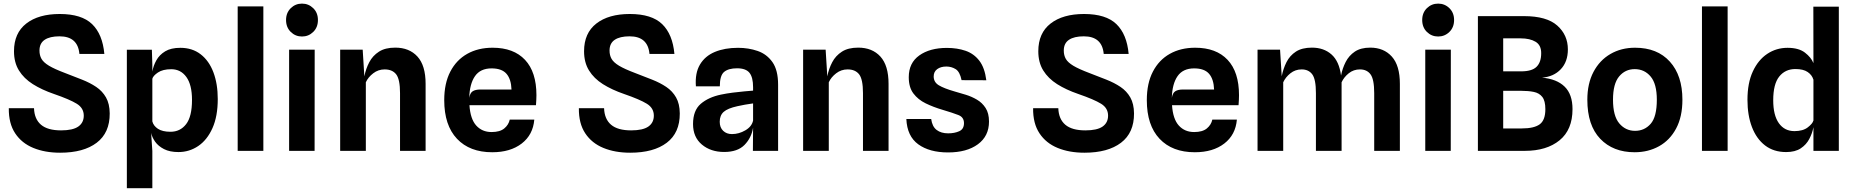

<svg xmlns="http://www.w3.org/2000/svg" viewBox="-20 -814 10013 1036"><path d="M304.5 10Q222.5 10 159.8 -15.8Q97 -41.5 61.8 -94.8Q26.5 -148 27.5 -230H163.5Q165.5 -171.5 201.2 -141Q237 -110.5 309.5 -110.5Q373 -110.5 402.5 -131.2Q432 -152 432 -190Q432 -231 394.2 -254.2Q356.5 -277.5 271 -307Q205.5 -329.5 157.2 -360Q109 -390.5 82.2 -433.8Q55.5 -477 55.5 -537.5Q55.5 -635.5 121.8 -687Q188 -738.5 302.5 -738.5Q420.5 -738.5 477 -683.8Q533.5 -629 543 -523H408.5Q400 -618 301 -618Q249 -618 221 -599.2Q193 -580.5 193 -541Q193 -515.5 204 -496.2Q215 -477 244.5 -459.2Q274 -441.5 331 -420Q379 -401.5 422.2 -384.5Q465.5 -367.5 499 -345Q532.5 -322.5 552 -288.2Q571.5 -254 572 -202Q572.5 -97.5 501.8 -43.8Q431 10 304.5 10Z M664.5 201.5V-545.5H799.5L802 -464.5V-428Q807.5 -459.5 823.8 -488.8Q840 -518 871.2 -537Q902.5 -556 953 -556Q1017.5 -556 1062.8 -521Q1108 -486 1131.5 -423.8Q1155 -361.5 1155 -279.5Q1155 -186.5 1126.5 -122.8Q1098 -59 1049.8 -26.2Q1001.5 6.5 943 6.5Q896 6.5 865 -9.5Q834 -25.5 817.2 -49.2Q800.5 -73 795.5 -96.5L802 0.5V201.5ZM904 -440.5Q858.5 -440.5 832.2 -422.8Q806 -405 802 -389V-159Q808 -135 832.2 -119Q856.5 -103 900 -103Q952.5 -103 984.2 -144Q1016 -185 1016 -275Q1016 -356 985.8 -398.2Q955.5 -440.5 904 -440.5Z M1262.5 0V-779.5H1401V0Z M1609.5 -617Q1574 -617 1548.8 -641.8Q1523.5 -666.5 1523.5 -706Q1523.5 -745 1548.8 -769.8Q1574 -794.5 1609.5 -794.5Q1645 -794.5 1670.2 -769.8Q1695.5 -745 1695.5 -706Q1695.5 -666.5 1670.2 -641.8Q1645 -617 1609.5 -617ZM1540 0V-546H1678L1677.5 0Z M1815.5 0V-546H1937L1946 -402Q1954 -443 1972.5 -478.2Q1991 -513.5 2024.8 -535.2Q2058.5 -557 2112.5 -557Q2188.5 -557 2232.5 -508.8Q2276.5 -460.5 2276.5 -361.5V0H2138.5V-311.5Q2138.5 -386 2117.8 -412.8Q2097 -439.5 2055.5 -439.5Q2021 -439.5 1993.8 -418.5Q1966.5 -397.5 1954 -370V0Z M2636 7.5Q2514.5 7.5 2445.8 -65.2Q2377 -138 2377 -273.5Q2377 -364.5 2409.8 -427.5Q2442.5 -490.5 2501.2 -523.5Q2560 -556.5 2638 -556.5Q2751.5 -556.5 2813 -491Q2874.5 -425.5 2874.5 -300.5Q2874.5 -287 2873.8 -275Q2873 -263 2872 -246.5H2513Q2518 -171.5 2549.8 -136.5Q2581.5 -101.5 2632.5 -101.5Q2677.5 -101.5 2701 -121Q2724.5 -140.5 2730.5 -168.5H2863Q2856 -86.5 2795 -39.5Q2734 7.5 2636 7.5ZM2572 -331H2740Q2738 -387 2712.8 -416Q2687.5 -445 2632.5 -445Q2572 -445 2543 -403.2Q2514 -361.5 2512 -286Q2516 -312 2530.5 -321.5Q2545 -331 2572 -331Z M3380.5 10Q3298.5 10 3235.8 -15.8Q3173 -41.5 3137.8 -94.8Q3102.5 -148 3103.5 -230H3239.5Q3241.5 -171.5 3277.2 -141Q3313 -110.5 3385.5 -110.5Q3449 -110.5 3478.5 -131.2Q3508 -152 3508 -190Q3508 -231 3470.2 -254.2Q3432.5 -277.5 3347 -307Q3281.5 -329.5 3233.2 -360Q3185 -390.5 3158.2 -433.8Q3131.5 -477 3131.5 -537.5Q3131.5 -635.5 3197.8 -687Q3264 -738.5 3378.5 -738.5Q3496.5 -738.5 3553 -683.8Q3609.5 -629 3619 -523H3484.5Q3476 -618 3377 -618Q3325 -618 3297 -599.2Q3269 -580.5 3269 -541Q3269 -515.5 3280 -496.2Q3291 -477 3320.5 -459.2Q3350 -441.5 3407 -420Q3455 -401.5 3498.2 -384.5Q3541.5 -367.5 3575 -345Q3608.5 -322.5 3628 -288.2Q3647.5 -254 3648 -202Q3648.5 -97.5 3577.8 -43.8Q3507 10 3380.5 10Z M3887.5 6Q3815 6 3767.2 -34Q3719.5 -74 3719.5 -144.5Q3719.5 -218 3761.2 -253.8Q3803 -289.5 3870 -303.5Q3901 -310 3934.2 -314.2Q3967.5 -318.5 3996.5 -321Q4025.5 -323.5 4043.5 -325V-343.5Q4043.5 -397 4024 -421.2Q4004.5 -445.5 3957 -445.5Q3911 -445.5 3887.5 -426.2Q3864 -407 3864 -348H3735Q3729.5 -419.5 3756.8 -465.5Q3784 -511.5 3837.2 -533.8Q3890.5 -556 3962.5 -556Q4019 -556 4068.2 -539Q4117.5 -522 4148 -478.8Q4178.5 -435.5 4178.5 -357V0H4042.5L4043.5 -125Q4034.5 -70 3997.2 -32Q3960 6 3887.5 6ZM3929.5 -90.5Q3967 -90.5 4001.8 -110.8Q4036.5 -131 4043.5 -163.5V-256Q4023.5 -253.5 3999.8 -249.2Q3976 -245 3959 -241Q3906.5 -229.5 3885 -210.5Q3863.5 -191.5 3863.5 -157Q3863.5 -126 3882 -108.2Q3900.5 -90.5 3929.5 -90.5Z M4313.5 0V-546H4435L4444 -402Q4452 -443 4470.5 -478.2Q4489 -513.5 4522.8 -535.2Q4556.5 -557 4610.5 -557Q4686.5 -557 4730.5 -508.8Q4774.5 -460.5 4774.5 -361.5V0H4636.5V-311.5Q4636.5 -386 4615.8 -412.8Q4595 -439.5 4553.5 -439.5Q4519 -439.5 4491.8 -418.5Q4464.5 -397.5 4452 -370V0Z M5095.5 8.5Q4995.5 8.5 4935 -35.2Q4874.5 -79 4870.5 -172H5004.5Q5010 -131 5034 -112.8Q5058 -94.5 5096 -94.5Q5130.5 -94.5 5156 -106Q5181.5 -117.5 5181.5 -149.5Q5181.5 -181.5 5151.5 -193.2Q5121.5 -205 5066 -221.5Q5016.5 -236 4975 -256.2Q4933.5 -276.5 4908.5 -309.8Q4883.5 -343 4883.5 -397.5Q4883.5 -474.5 4940.5 -515Q4997.5 -555.5 5089 -555.5Q5145 -555.5 5190 -540Q5235 -524.5 5264.2 -486.5Q5293.5 -448.5 5302 -381L5168.5 -381.5Q5159 -427.5 5136.2 -441.2Q5113.5 -455 5086.5 -455Q5056 -455 5037 -441Q5018 -427 5018 -401.5Q5018 -370.5 5045.8 -353.8Q5073.5 -337 5131 -320.5Q5159 -312.5 5191 -302.8Q5223 -293 5251.5 -276.2Q5280 -259.5 5298.2 -231.2Q5316.5 -203 5316.5 -158Q5316.5 -79.5 5256.5 -35.5Q5196.5 8.5 5095.5 8.5Z M5831.5 10Q5749.5 10 5686.8 -15.8Q5624 -41.5 5588.8 -94.8Q5553.5 -148 5554.5 -230H5690.5Q5692.5 -171.5 5728.2 -141Q5764 -110.5 5836.5 -110.5Q5900 -110.5 5929.5 -131.2Q5959 -152 5959 -190Q5959 -231 5921.2 -254.2Q5883.5 -277.5 5798 -307Q5732.5 -329.5 5684.2 -360Q5636 -390.5 5609.2 -433.8Q5582.5 -477 5582.5 -537.5Q5582.5 -635.5 5648.8 -687Q5715 -738.5 5829.5 -738.5Q5947.5 -738.5 6004 -683.8Q6060.5 -629 6070 -523H5935.5Q5927 -618 5828 -618Q5776 -618 5748 -599.2Q5720 -580.5 5720 -541Q5720 -515.5 5731 -496.2Q5742 -477 5771.5 -459.2Q5801 -441.5 5858 -420Q5906 -401.5 5949.2 -384.5Q5992.5 -367.5 6026 -345Q6059.5 -322.5 6079 -288.2Q6098.5 -254 6099 -202Q6099.5 -97.5 6028.8 -43.8Q5958 10 5831.5 10Z M6427 7.5Q6305.5 7.5 6236.8 -65.2Q6168 -138 6168 -273.5Q6168 -364.5 6200.8 -427.5Q6233.5 -490.5 6292.2 -523.5Q6351 -556.5 6429 -556.5Q6542.5 -556.5 6604 -491Q6665.5 -425.5 6665.5 -300.5Q6665.5 -287 6664.8 -275Q6664 -263 6663 -246.5H6304Q6309 -171.5 6340.8 -136.5Q6372.5 -101.5 6423.5 -101.5Q6468.5 -101.5 6492 -121Q6515.5 -140.5 6521.5 -168.5H6654Q6647 -86.5 6586 -39.5Q6525 7.5 6427 7.5ZM6363 -331H6531Q6529 -387 6503.8 -416Q6478.5 -445 6423.5 -445Q6363 -445 6334 -403.2Q6305 -361.5 6303 -286Q6307 -312 6321.5 -321.5Q6336 -331 6363 -331Z M6765.5 0V-546H6887L6896 -402.5Q6904 -443.5 6921.8 -478.8Q6939.5 -514 6972.5 -535.5Q7005.5 -557 7059 -557Q7123 -557 7164.5 -520.2Q7206 -483.5 7216 -406.5Q7223.5 -445 7241 -479.5Q7258.5 -514 7290.5 -535.5Q7322.5 -557 7373.5 -557Q7446.5 -557 7490 -508.8Q7533.5 -460.5 7533.5 -361.5V0H7395V-311.5Q7395 -386 7375.2 -412.8Q7355.5 -439.5 7318 -439.5Q7283.5 -439.5 7257.5 -418.5Q7231.5 -397.5 7219 -370V0H7080.5V-311.5Q7080.5 -386 7060.8 -412.8Q7041 -439.5 7003.5 -439.5Q6969 -439.5 6942.8 -418.5Q6916.5 -397.5 6904 -370V0Z M7740 -617Q7704.5 -617 7679.2 -641.8Q7654 -666.5 7654 -706Q7654 -745 7679.2 -769.8Q7704.5 -794.5 7740 -794.5Q7775.5 -794.5 7800.8 -769.8Q7826 -745 7826 -706Q7826 -666.5 7800.8 -641.8Q7775.5 -617 7740 -617ZM7670.5 0V-546H7808.5L7808 0Z M7954.5 0V-727H8203.5Q8325.5 -727 8382.8 -676Q8440 -625 8440 -547.5Q8440 -481 8401.8 -440.5Q8363.5 -400 8300.5 -395Q8380 -388 8422.5 -346.5Q8465 -305 8465 -225Q8465 -114 8395.2 -57Q8325.5 0 8207.5 0ZM8091 -429H8187.5Q8246.5 -429 8271.2 -453.8Q8296 -478.5 8296 -526.5Q8296.5 -570 8266 -588.5Q8235.5 -607 8185.5 -607H8091ZM8091 -121H8191.5Q8257.5 -121 8288 -143.2Q8318.5 -165.5 8318.5 -225Q8318.5 -270 8302 -291Q8285.5 -312 8256.2 -318Q8227 -324 8188 -324H8091Z M8800.5 7.5Q8684 7.5 8614.5 -65.2Q8545 -138 8545 -276Q8545 -363 8578.2 -426Q8611.5 -489 8669.8 -522.8Q8728 -556.5 8802.5 -556.5Q8922.5 -556.5 8990.2 -481.5Q9058 -406.5 9058 -276Q9058 -184 9024.2 -120.8Q8990.5 -57.5 8932 -25Q8873.5 7.5 8800.5 7.5ZM8802.5 -108Q8853.5 -108 8886.8 -146Q8920 -184 8920 -276Q8920 -361.5 8886.5 -401.2Q8853 -441 8800.5 -441Q8749.5 -441 8716.5 -401.5Q8683.5 -362 8683.5 -276Q8683.5 -188 8717.5 -148Q8751.5 -108 8802.5 -108Z M9163.5 0V-779.5H9302V0Z M9617.5 6.5Q9550.5 6.5 9504 -29.2Q9457.5 -65 9433.2 -128.5Q9409 -192 9409 -275.5Q9409 -366 9438 -428.5Q9467 -491 9516 -523.5Q9565 -556 9625 -556Q9685.5 -556 9719 -530.2Q9752.5 -504.5 9765 -473.5L9764.5 -778H9902V0H9765V-127.5L9764.5 -125.5Q9758.5 -94.5 9742.5 -64Q9726.5 -33.5 9696.5 -13.5Q9666.5 6.5 9617.5 6.5ZM9548 -273Q9548 -192 9578.5 -149.2Q9609 -106.5 9662.5 -106.5Q9708.5 -106.5 9734.5 -126.8Q9760.5 -147 9764.5 -163L9765 -162V-385.5L9764.5 -385Q9757.5 -409 9734.2 -425.2Q9711 -441.5 9667.5 -441.5Q9613 -441.5 9580.5 -401Q9548 -360.5 9548 -273Z"/></svg>

Font: Spline Sans SemiBold
Style: Regular
Weight: 600
Designer: Eben Sorkin, Mirko Velimirovic
Foundry: Sorkin Type
Version: Version 1.000; ttfautohint (v1.8.3)